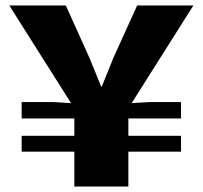

<svg xmlns="http://www.w3.org/2000/svg" viewBox="-20 -680 739 700"><path d="M526 -308H640V-248H448V-185H640V-127H448V0H251V-127H59V-185H251V-248H59V-308H173L239 -304L14 -660H220L307 -467L349 -364H351L393 -468L480 -660H685L460 -304Z"/></svg>

Font: Work Sans ExtraBold
Style: Regular
Weight: 800
Designer: Wei Huang
Foundry: Wei Huang
Version: Version 1.500